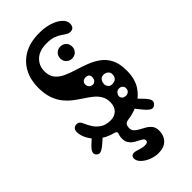

<svg xmlns="http://www.w3.org/2000/svg" viewBox="-295 -774 1090 1090"><g transform="rotate(-45 250.0 -229.0)"><path d="M305 -475Q285 -475 271 -488.5Q257 -502 257 -523Q257 -544 271 -557.5Q285 -571 305 -571Q325.5 -571 339.2 -557.5Q353 -544 353 -523Q353 -502 339.2 -488.5Q325.5 -475 305 -475ZM334 -50 371 -85Q412.5 -46 433.8 -23Q455 0 457.8 14Q460.5 28 447 40Q434.5 51 420.8 46Q407 41 386.8 17.5Q366.5 -6 334 -50ZM94 -103 127 -52Q92.5 -19 71.5 -2.5Q50.5 14 37.8 15.5Q25 17 15 5Q6 -6 11 -19.2Q16 -32.5 36.2 -52.2Q56.5 -72 94 -103ZM155 -69 204 -39Q195.5 -25.5 186.5 -22Q177.5 -18.5 169.2 -21.2Q161 -24 155 -29Q144.5 -38 144.2 -49.8Q144 -61.5 155 -69ZM283.5 -287Q294 -287 302.5 -295.5Q311 -304 311 -322.5Q311 -333 303.8 -339.5Q296.5 -346 283 -346Q269.5 -346 261.2 -338.2Q253 -330.5 253 -317.5Q253 -304.5 262 -295.8Q271 -287 283.5 -287ZM362 -211Q382.5 -211 393 -221.5Q403.5 -232 403.5 -252Q403.5 -266 392.2 -275.2Q381 -284.5 364.5 -284.5Q348.5 -284.5 339.2 -272.2Q330 -260 330 -243.5Q330 -231 338.5 -221Q347 -211 362 -211ZM373 -109.5Q383.5 -109.5 392.8 -117Q402 -124.5 402 -140.5Q402 -151.5 394 -159.2Q386 -167 373.5 -167Q356.5 -167 348.8 -156Q341 -145 341 -135Q341 -124 349.5 -116.8Q358 -109.5 373 -109.5ZM272 252Q245.5 252 217.2 241.2Q189 230.5 170 212.5Q151 194.5 151 174Q151 167.5 153.5 162.2Q156 157 161.5 154Q167 151 175 151Q184.5 151 196.2 154.8Q208 158.5 221 162.2Q234 166 248 166Q261 166 267 162Q273 158 273 149Q273 140.5 264 134Q255 127.5 241.5 121Q228 114.5 214.5 105.5Q201 96.5 192 82.2Q183 68 183 46Q183 30 186.8 20.8Q190.5 11.5 190.5 6Q190.5 0.5 185 -3Q179.5 -6.5 168 -9Q123.5 -21.5 92.2 -46.8Q61 -72 44.5 -102.5Q28 -133 28 -160Q28 -177.5 36.5 -185.8Q45 -194 57 -194Q70.5 -194 78 -187.2Q85.5 -180.5 92 -164Q98.5 -148.5 111.8 -126.8Q125 -105 149 -88.5Q173 -72 211 -72Q243.5 -72 263.2 -91.8Q283 -111.5 283 -146Q283 -176 270.5 -197.5Q258 -219 237.2 -235.8Q216.5 -252.5 191.8 -268.5Q167 -284.5 142.2 -303.2Q117.5 -322 96.8 -347.5Q76 -373 63.5 -409Q51 -445 51 -496Q51 -556 76.2 -604.5Q101.5 -653 151.2 -681.5Q201 -710 274 -710Q312.5 -710 342.5 -702.5Q372.5 -695 393.8 -682.5Q415 -670 426 -655Q437 -640 437 -625Q437 -608.5 429.5 -598.8Q422 -589 406 -589Q392 -589 380 -596.5Q368 -604 353.5 -614Q339 -624 317.8 -631.5Q296.5 -639 263 -639Q204 -639 173 -609.2Q142 -579.5 142 -535Q142 -498 160 -475.5Q178 -453 208 -439.2Q238 -425.5 273.5 -414.8Q309 -404 344.5 -390.5Q380 -377 410 -355.5Q440 -334 458 -298.8Q476 -263.5 476 -208Q476 -143.5 449.5 -100.5Q423 -57.5 378.8 -34Q334.5 -10.5 281.5 -4Q254 -0.5 254 33Q254 50.5 265.2 61.5Q276.5 72.5 293 81Q309.5 89.5 326 99.2Q342.5 109 353.8 124.2Q365 139.5 365 164Q365 203 341 227.5Q317 252 272 252Z"/></g></svg>

Font: Kablammo
Style: Regular
Weight: 400
Designer: Travis Kochel, Lizy Gershenzon, Daria Petrova, Ethan Cohen
Foundry: Vectro Type Foundry
Version: Version 1.002